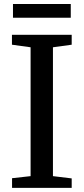

<svg xmlns="http://www.w3.org/2000/svg" viewBox="-20 -912 406 932"><path d="M128.5 -57V-682.5L38 -695V-743H328V-695L237 -682.5V-57L328 -46V0H38.5V-47ZM323.5 -892.5V-826H43V-892.5Z"/></svg>

Font: Merriweather 28pt
Style: Regular
Weight: 400
Version: Version 2.100